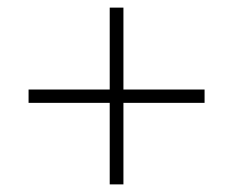

<svg xmlns="http://www.w3.org/2000/svg" viewBox="-20 -688 612 504"><path d="M268 -204V-418H55V-453H268V-668H304V-453H517V-418H304V-204Z"/></svg>

Font: Noto Sans Kannada UI ExtraLight
Style: Regular
Weight: 200
Designer: Jelle Bosma - Monotype Design Team
Foundry: Monotype Imaging Inc.
Version: Version 2.005; ttfautohint (v1.8.4.7-5d5b)